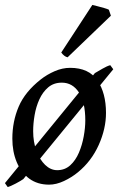

<svg xmlns="http://www.w3.org/2000/svg" viewBox="-27 -734 482 784"><path d="M435.5 -451.2 68.4 -2.9Q59.1 3.9 37.4 15.4Q15.6 26.9 4.4 29.8L-6.8 13.7L360.4 -435.5Q373 -442.9 391.6 -453.6Q410.2 -464.4 423.3 -467.8ZM405.8 -272.9Q405.8 -208 376 -141.8Q346.2 -75.7 291.5 -30.8Q266.1 -9.8 234.4 5.1Q202.6 20 173.3 20Q126 20 92.5 -4.6Q59.1 -29.3 41.3 -72Q23.4 -114.7 23.4 -168Q23.4 -237.8 49.3 -298.6Q75.2 -359.4 140.1 -410.2Q165 -429.7 196.5 -443.4Q228 -457 259.3 -457Q335.9 -457 370.8 -405.5Q405.8 -354 405.8 -272.9ZM321.3 -242.2Q321.3 -316.9 295.2 -356.7Q269 -396.5 225.6 -396.5Q192.4 -396.5 169.9 -377.4Q147.5 -358.4 133.8 -328.4Q120.1 -298.3 114.3 -263.9Q108.4 -229.5 108.4 -198.2Q108.4 -154.8 121.6 -118.7Q134.8 -82.5 157.2 -60.8Q179.7 -39.1 206.5 -39.1Q237.8 -39.1 259.8 -59.1Q281.7 -79.1 295.2 -110.6Q308.6 -142.1 314.9 -177.2Q321.3 -212.4 321.3 -242.2ZM417.5 -694.3 425.8 -669.9 249 -500Q235.4 -502.9 223.1 -519.5L350.1 -713.9Q356.9 -712.4 370.8 -708.7Q384.8 -705.1 398.4 -701.2Q412.1 -697.3 417.5 -694.3Z"/></svg>

Font: Gentium Book Plus
Style: Italic
Weight: 400
Italic angle: -8°
Designer: Victor Gaultney, Annie Olsen, Iska Routamaa, Becca Hirsbrunner
Foundry: SIL International
Version: Version 6.101